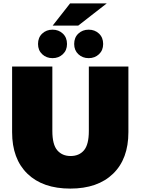

<svg xmlns="http://www.w3.org/2000/svg" viewBox="-20 -1090 824 1126"><path d="M392 16Q231 16 141 -71Q51 -158 51 -315V-700H287V-322Q287 -242 316 -208.5Q345 -175 394 -175Q444 -175 472.5 -208.5Q501 -242 501 -322V-700H733V-315Q733 -158 643 -71Q553 16 392 16ZM288 -749Q252 -749 227.5 -772Q203 -795 203 -832Q203 -870 227.5 -893Q252 -916 288 -916Q324 -916 348.5 -893Q373 -870 373 -832Q373 -795 348.5 -772Q324 -749 288 -749ZM500 -749Q464 -749 439.5 -772Q415 -795 415 -832Q415 -870 439.5 -893Q464 -916 500 -916Q536 -916 560.5 -893Q585 -870 585 -832Q585 -795 560.5 -772Q536 -749 500 -749ZM289 -940 391 -1070H606L439 -940Z"/></svg>

Font: Montserrat Black
Style: Regular
Weight: 900
Designer: Julieta Ulanovsky
Foundry: Julieta Ulanovsky
Version: Version 9.000; ttfautohint (v1.8.4.7-5d5b)